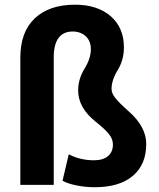

<svg xmlns="http://www.w3.org/2000/svg" viewBox="-20 -781 671 811"><path d="M207 -543.9C208.5 -613.3 235.4 -647.9 287.1 -647.9C309.1 -647.9 327.6 -641.1 342.3 -627.9C356.4 -614.3 363.8 -596.2 363.8 -573.2C363.8 -547.4 355 -520 336.9 -490.7C318.8 -460.9 310.1 -430.7 310.1 -399.4C310.1 -350.6 334.5 -306.6 383.3 -267.6C410.2 -246.1 429.2 -228.5 440.4 -214.4C451.7 -200.2 457 -185.5 457 -170.4C457 -129.4 428.7 -104 377.4 -104C337.9 -104 302.2 -112.3 270.5 -129.4L244.1 -17.6C257.3 -9.8 276.4 -3.4 302.2 2C328.1 7.3 354 9.8 380.4 9.8C450.2 9.8 503.9 -6.3 541.5 -38.6C579.1 -70.3 597.7 -115.2 597.7 -172.9C597.7 -221.2 573.2 -267.1 523.9 -310.5C495.1 -335.9 476.1 -355 466.3 -368.2C456.1 -380.9 451.2 -393.1 451.2 -405.3C451.2 -430.2 460 -457 477.5 -485.4C494.6 -513.7 503.4 -545.4 503.4 -580.6C503.4 -636.2 484.9 -680.2 447.3 -712.9C409.7 -745.1 359.4 -761.2 297.4 -761.2C223.6 -761.2 167 -741.7 126.5 -703.1C85.9 -664.6 65.9 -609.4 65.9 -537.6V0H207Z"/></svg>

Font: Roboto
Style: Bold
Weight: 700
Designer: Google
Version: Version 2.137; 2017